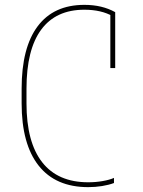

<svg xmlns="http://www.w3.org/2000/svg" viewBox="-20 -760 590 790"><path d="M343 10Q209 10 139 -78.5Q69 -167 69 -335V-395Q69 -564 135 -652Q201 -740 327 -740Q364 -740 395.5 -732.5Q427 -725 454 -710V-480H434V-713L444 -693Q397 -720 327 -720Q210 -720 149.5 -638Q89 -556 89 -395V-335Q89 -175 153.5 -92.5Q218 -10 343 -10Q374 -10 402.5 -15Q431 -20 449 -28V-7Q428 1 400 5.5Q372 10 343 10Z"/></svg>

Font: M PLUS Code Latin SemiExpanded Thin
Style: Regular
Weight: 250
Width: 6
Designer: Coji Morishita
Foundry: UNDERFOREST DESIGN
Version: Version 1.002; ttfautohint (v1.8.3)